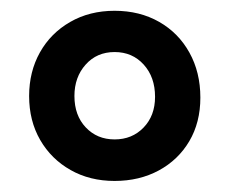

<svg xmlns="http://www.w3.org/2000/svg" viewBox="-20 -738 426 356"><path d="M192.5 -718Q239 -718 275 -697.5Q311 -677 331.2 -640.5Q351.5 -604 351.5 -557Q351.5 -511 331 -476.2Q310.5 -441.5 274.5 -422Q238.5 -402.5 192.5 -402.5Q146.5 -402.5 110.8 -422.8Q75 -443 54.5 -478.5Q34 -514 34 -560Q34 -605 54 -640.8Q74 -676.5 110 -697.2Q146 -718 192.5 -718ZM192.5 -641.5Q159.5 -641.5 138.8 -618.2Q118 -595 118 -560Q118 -524 139 -501.8Q160 -479.5 192.5 -479.5Q225 -479.5 246.2 -501.5Q267.5 -523.5 267.5 -558.5Q267.5 -595 246.5 -618.2Q225.5 -641.5 192.5 -641.5Z"/></svg>

Font: Fraunces 72pt S100
Style: Bold
Weight: 700
Version: Version 1.000; ttfautohint (v1.8.3)